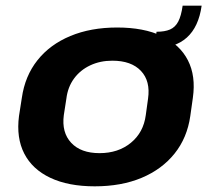

<svg xmlns="http://www.w3.org/2000/svg" viewBox="-20 -647 747 677"><path d="M314 10Q221 10 157.5 -20Q94 -50 65.5 -105.5Q37 -161 47 -238L57 -302Q68 -379 112 -434.5Q156 -490 228 -520Q300 -550 393 -550Q487 -550 550.5 -520Q614 -490 642.5 -434.5Q671 -379 660 -302L651 -238Q640 -161 595.5 -105.5Q551 -50 479.5 -20Q408 10 314 10ZM331 -107Q397 -107 441.5 -143.5Q486 -180 494 -241L502 -299Q511 -361 477 -397Q443 -433 376 -433Q333 -433 298 -416.5Q263 -400 241 -370Q219 -340 214 -299L205 -241Q197 -180 231 -143.5Q265 -107 331 -107ZM532 -535Q561 -535 579.5 -543Q598 -551 608.5 -571Q619 -591 624 -627H691Q670 -477 524 -477Z"/></svg>

Font: Pathway Extreme 28pt
Style: Bold Italic
Weight: 700
Italic angle: -8°
Designer: Eduardo Rodriguez Tunni
Foundry: Eduardo Rodriguez Tunni
Version: Version 1.001;gftools[0.9.26]